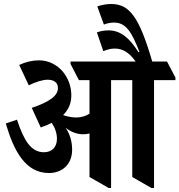

<svg xmlns="http://www.w3.org/2000/svg" viewBox="-20 -933 898 961"><path d="M225 -67C294 -67 341 -113 341 -183C341 -224 331 -259 309 -293C335 -273 364 -261 396 -261C407 -261 418 -262 428 -265V-47L524 8H536V-532H642V-47L738 8H751V-532H858V-545L816 -625H742C676 -851 627 -913 536 -913C513 -913 487 -908 467 -901L500 -810C515 -816 532 -820 551 -820C610 -820 639 -774 678 -673L673 -672C631 -738 587 -781 523 -781C501 -781 482 -777 465 -771L497 -677C517 -685 535 -690 554 -690C597 -690 628 -668 659 -625H333V-613L375 -532H428V-364C411 -353 389 -345 361 -345C339 -345 317 -350 296 -357C324 -385 337 -417 337 -456C337 -501 321 -542 295 -574C266 -608 224 -631 176 -631C141 -631 109 -623 76 -608L124 -506C159 -523 193 -534 219 -534C252 -534 270 -518 270 -492C270 -452 224 -422 139 -393L184 -295C204 -302 223 -310 239 -318C255 -294 265 -267 265 -238C265 -198 241 -171 200 -171C136 -171 100 -228 65 -334L9 -315C49 -178 107 -67 225 -67Z"/></svg>

Font: Noto Serif Devanagari ExtraCondensed
Style: Bold
Weight: 700
Width: 2
Designer: Universal Thirst, Indian Type Foundry and the Monotype Design Team
Foundry: Monotype Imaging Inc.
Version: Version 2.004